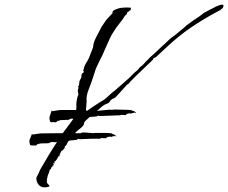

<svg xmlns="http://www.w3.org/2000/svg" viewBox="-20 -685 985 829"><path d="M173 124Q155 124 145.5 111Q136 98 137 82L141 74Q146 66 149 58Q152 50 156 43Q173 14 190.5 -15.5Q208 -45 227 -73Q225 -71 219 -71Q215 -71 211.5 -71.5Q208 -72 205 -72Q198 -72 196 -69Q192 -66 178 -66H166Q159 -66 154 -65.5Q149 -65 147 -63Q145 -63 145.5 -63.5Q146 -64 144 -64Q143 -64 140 -60.5Q137 -57 135 -57H116L110 -59Q108 -64 107.5 -69Q107 -74 107 -79L118 -107Q119 -106 119.5 -105Q120 -104 121 -104Q123 -104 131 -105.5Q139 -107 147 -108Q155 -109 156 -109Q178 -109 198.5 -109.5Q219 -110 241 -110H251L297 -172Q295 -172 293 -172.5Q291 -173 289 -173Q284 -173 281 -170Q279 -168 272.5 -167.5Q266 -167 258 -167Q250 -167 243 -166.5Q236 -166 234 -163H232Q230 -163 231 -163.5Q232 -164 231 -164Q229 -164 226 -160.5Q223 -157 221 -157Q220 -157 211.5 -157.5Q203 -158 202 -157L196 -160Q195 -165 194 -170Q193 -175 194 -180L203 -208Q205 -207 205 -206Q205 -205 206 -205Q208 -205 216 -206.5Q224 -208 232.5 -209Q241 -210 241 -210H309Q309 -215 309.5 -218.5Q310 -222 310 -226Q309 -231 310 -241.5Q311 -252 313.5 -262.5Q316 -273 319 -276Q318 -277 317.5 -283Q317 -289 316 -290V-292Q316 -296 317.5 -300Q319 -304 319 -307L317 -311Q322 -317 322 -325Q322 -333 325 -339Q326 -342 328 -344.5Q330 -347 331 -350V-354Q331 -356 331.5 -359Q332 -362 333 -365Q335 -369 339.5 -371.5Q344 -374 342 -378L340 -376L339 -380Q342 -387 342.5 -389.5Q343 -392 343 -393Q343 -395 344 -397Q345 -399 349 -408L358 -423Q364 -433 371 -452.5Q378 -472 382 -481Q382 -498 394.5 -523Q407 -548 419 -570Q430 -586 435 -593.5Q440 -601 446.5 -607.5Q453 -614 466 -628Q463 -638 478.5 -644Q494 -650 501 -651Q508 -652 519.5 -652.5Q531 -653 541 -652Q543 -653 544.5 -651Q546 -649 545 -647Q544 -640 542 -640Q540 -640 535 -635Q534 -634 531 -632.5Q528 -631 528 -628Q529 -627 527.5 -624.5Q526 -622 524 -621Q520 -618 518.5 -615.5Q517 -613 515 -610Q511 -602 496 -584Q481 -566 468 -544Q464 -539 455.5 -521.5Q447 -504 438 -483Q429 -462 421 -444Q418 -439 410.5 -424Q403 -409 396.5 -394Q390 -379 389 -373Q375 -329 363 -299Q351 -269 354 -246L351 -208L357 -207Q366 -214 379 -222.5Q392 -231 404 -239Q416 -247 420 -249Q431 -254 446.5 -269Q462 -284 478 -296Q488 -305 504.5 -319Q521 -333 536.5 -347.5Q552 -362 559 -370Q576 -383 579.5 -389Q583 -395 595 -403Q597 -405 606.5 -415.5Q616 -426 617 -426Q622 -432 628 -437.5Q634 -443 640 -448Q651 -458 664 -470.5Q677 -483 688 -493Q691 -495 698 -502Q705 -509 712 -515.5Q719 -522 720 -522Q723 -525 729.5 -529Q736 -533 739 -536L764 -557Q776 -566 786 -576Q802 -588 813.5 -596Q825 -604 842 -615Q846 -618 855.5 -625.5Q865 -633 869 -634L884 -642L902 -651Q907 -654 913 -657Q919 -660 926 -662Q934 -665 938 -665Q945 -665 945 -660Q945 -647 917 -634Q857 -602 803.5 -565.5Q750 -529 697 -479L654 -439Q652 -437 648 -436Q644 -435 642 -432L640 -427Q608 -396 592.5 -381.5Q577 -367 572 -362L543 -333L535 -323L528 -319L521 -311Q519 -309 510 -299Q501 -289 491.5 -278.5Q482 -268 478 -264Q469 -258 469 -259.5Q469 -261 459 -253Q457 -252 454.5 -247Q452 -242 448 -240L432 -233Q425 -230 414 -219.5Q403 -209 398 -206Q406 -207 420.5 -208.5Q435 -210 446.5 -211Q458 -212 457 -211Q473 -211 473 -212H479Q490 -212 501 -211.5Q512 -211 522 -211Q529 -211 536.5 -210.5Q544 -210 549 -209Q549 -209 549.5 -208Q550 -207 552 -207Q557 -207 563.5 -202Q570 -197 566 -197Q564 -197 564 -198Q564 -199 561 -199Q560 -199 555.5 -197.5Q551 -196 548 -196Q546 -195 546 -193Q545 -193 544 -194.5Q543 -196 542 -196Q541 -196 536 -195Q531 -194 526 -193Q526 -192 525.5 -191Q525 -190 525 -188Q519 -188 511.5 -188.5Q504 -189 504 -189L497 -187Q497 -187 487.5 -187Q478 -187 465 -186L409 -184Q408 -184 407 -185Q406 -186 404 -186L403 -185Q402 -185 399.5 -183.5Q397 -182 395 -182L367 -180L363 -176Q358 -171 352.5 -166.5Q347 -162 344 -156L343 -155Q344 -144 329 -132.5Q314 -121 306 -113Q304 -111 304 -110H330Q330 -113 341 -113Q353 -113 370 -111Q387 -109 388 -111H436Q450 -111 462 -109Q464 -109 464.5 -107.5Q465 -106 467 -106Q471 -106 477.5 -101Q484 -96 481 -96Q479 -96 478.5 -97Q478 -98 476 -98L462 -95Q461 -95 461 -93Q459 -93 458.5 -94Q458 -95 456 -95Q455 -95 450.5 -94.5Q446 -94 441 -92Q439 -92 439 -88Q434 -88 426 -88.5Q418 -89 418 -89L412 -86H379L324 -84Q323 -84 319 -86L318 -85L310 -81L280 -78Q274 -76 269.5 -65Q265 -54 260 -54V-51Q260 -46 254 -39.5Q248 -33 244 -33Q244 -32 244 -30Q244 -28 243 -28Q239 -25 239 -17H236V-16L238 -11L232 -10Q231 -6 225 3.5Q219 13 214 13V14H213L218 19H217V20H216Q212 18 210 18V19Q212 23 212 25Q212 31 205 31Q205 32 205 32L207 34V35Q200 36 200 46H198L196 45Q194 52 191.5 59.5Q189 67 186 74Q182 90 182 98Q182 105 185 107.5Q188 110 192 115Q196 119 189 121.5Q182 124 173 124Z"/></svg>

Font: Cherish
Style: Regular
Weight: 400
Designer: Robert E. Leuschke
Foundry: Robert E. Leuschke
Version: Version 1.005